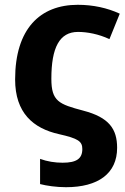

<svg xmlns="http://www.w3.org/2000/svg" viewBox="-20 -574 519 800"><path d="M255 206C389 206 468 149 468 42C468 -37 434 -85 327 -113C225 -140 194 -152 194 -246C194 -376 228 -441 305 -441C344 -441 391 -432 436 -411L479 -517C427 -541 368 -554 304 -554C147 -554 43 -454 43 -243C43 -104 118 -39 226 -15C306 3 323 15 323 47C323 87 299 104 241 104C209 104 177 99 147 88V193C174 200 215 206 255 206Z"/></svg>

Font: Noto Sans Display
Style: Bold
Weight: 700
Designer: Monotype Design Team
Foundry: Monotype Imaging Inc.
Version: Version 1.900